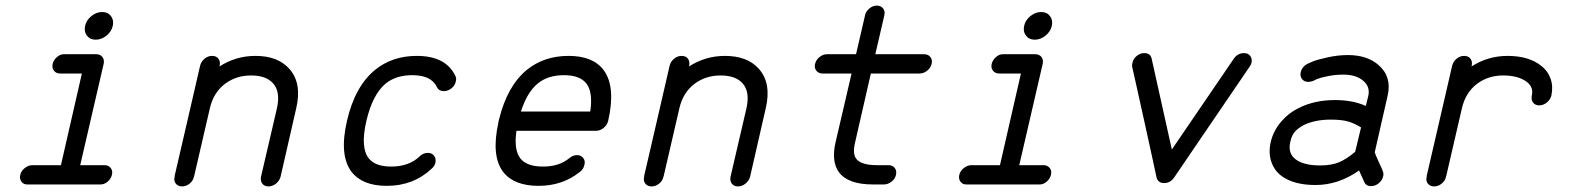

<svg xmlns="http://www.w3.org/2000/svg" viewBox="-20 -662 5640 687"><path d="M307 -604.5Q325 -619 345.5 -619Q366 -619 377 -604.5Q388 -590 383.5 -569.5Q379 -549 361 -534.5Q343 -520 322.5 -520Q302 -520 291 -534.5Q280 -549 284.5 -569.5Q289 -590 307 -604.5ZM211 -468H324Q339 -468 346.5 -458Q354 -448 351 -434L267 -71H354Q368 -71 376 -61Q384 -51 380.5 -36.5Q377 -22 364.5 -11.5Q352 -1 337 -2H80Q65 -1 57 -11.5Q49 -22 52.5 -36.5Q56 -51 69 -61Q82 -71 96 -71H198L273 -399H195Q181 -399 173 -409Q165 -419 168.5 -433.5Q172 -448 184.5 -458.5Q197 -469 211 -468Z M739 -462Q754 -462 761.5 -452Q769 -442 766 -427L765 -424Q824 -462 894 -462Q974 -462 1015 -416Q1061 -365 1040 -275L984 -30Q980 -15 967.5 -5Q955 5 940.5 5Q926 5 918.5 -5Q911 -15 914 -30L971 -275Q984 -334 957 -364Q932 -392 878 -392Q825 -392 785 -362Q744 -331 731 -275L675 -33L674 -30Q671 -15 658.5 -5Q646 5 631.5 5Q617 5 609 -5Q601 -15 605 -30V-33L661 -275Q661 -275 696 -427Q700 -442 712 -452Q724 -462 739 -462Z M1471 -462Q1575 -462 1609 -391Q1614 -382 1611 -371Q1608 -356 1595.5 -346Q1583 -336 1568 -336Q1550 -336 1543 -351Q1523 -393 1455 -393Q1397 -393 1360 -363Q1313 -324 1291 -229.5Q1269 -135 1299 -96Q1322 -66 1380 -66Q1443 -66 1481 -102Q1494 -115 1511 -115Q1525 -115 1533 -105Q1541 -95 1538 -80Q1535 -67 1524 -58Q1459 3 1364 3Q1277 3 1238 -47Q1193 -106 1221.5 -229.5Q1250 -353 1322 -412Q1384 -462 1471 -462Z M2014 -462Q2015 -462 2015 -462Q2102 -462 2140 -411Q2184 -352 2156 -229Q2152 -214 2139.5 -204Q2127 -194 2113 -194H1828Q1818 -126 1842 -95Q1865 -66 1923 -66Q1981 -66 2017 -96Q2030 -107 2045 -107Q2059 -107 2067 -96.5Q2075 -86 2071 -72Q2068 -57 2055 -47Q1993 3 1907 3Q1820 3 1781 -46Q1737 -103 1763 -222Q1763 -225 1764 -228.5Q1765 -232 1766 -236Q1795 -354 1865 -412Q1927 -462 2014 -462ZM1998 -393Q1940 -393 1904 -363Q1866 -332 1844 -263H2092Q2102 -331 2079 -362Q2056 -393 1998 -393Z M2419 -462Q2434 -462 2441.5 -452Q2449 -442 2446 -427L2445 -424Q2504 -462 2574 -462Q2654 -462 2695 -416Q2741 -365 2720 -275L2664 -30Q2660 -15 2647.5 -5Q2635 5 2620.5 5Q2606 5 2598.5 -5Q2591 -15 2594 -30L2651 -275Q2664 -334 2637 -364Q2612 -392 2558 -392Q2505 -392 2465 -362Q2424 -331 2411 -275L2355 -33L2354 -30Q2351 -15 2338.5 -5Q2326 5 2311.5 5Q2297 5 2289 -5Q2281 -15 2285 -30V-33L2341 -275Q2341 -275 2376 -427Q2380 -442 2392 -452Q2404 -462 2419 -462Z M3117 -642Q3132 -642 3140 -631.5Q3148 -621 3144 -607Q3144 -607 3144 -606L3112 -468H3286Q3301 -468 3309 -458Q3317 -448 3313.5 -433.5Q3310 -419 3297.5 -409Q3285 -399 3270 -399H3096L3040 -154Q3030 -113 3043 -95Q3059 -71 3119 -71H3159Q3174 -71 3181.5 -61Q3189 -51 3186 -36.5Q3183 -22 3170 -12Q3157 -2 3143 -2H3103Q3013 -2 2981 -47Q2954 -85 2970 -154L3027 -399Q2924 -399 2924 -399Q2924 -399 2923 -399Q2909 -399 2901 -409Q2893 -419 2896.5 -433.5Q2900 -448 2912.5 -458Q2925 -468 2939 -468Q2939 -468 2940 -468H3043Q3043 -468 3075 -606Q3075 -606 3075 -607Q3078 -621 3090.5 -631.5Q3103 -642 3117 -642Z M3667 -604.5Q3685 -619 3705.5 -619Q3726 -619 3737 -604.5Q3748 -590 3743.5 -569.5Q3739 -549 3721 -534.5Q3703 -520 3682.5 -520Q3662 -520 3651 -534.5Q3640 -549 3644.5 -569.5Q3649 -590 3667 -604.5ZM3571 -468H3684Q3699 -468 3706.5 -458Q3714 -448 3711 -434L3627 -71H3714Q3728 -71 3736 -61Q3744 -51 3740.5 -36.5Q3737 -22 3724.5 -11.5Q3712 -1 3697 -2H3440Q3425 -1 3417 -11.5Q3409 -22 3412.5 -36.5Q3416 -51 3429 -61Q3442 -71 3456 -71H3558L3633 -399H3555Q3541 -399 3533 -409Q3525 -419 3528.5 -433.5Q3532 -448 3544.5 -458.5Q3557 -469 3571 -468Z M4431 -472Q4446 -472 4453.5 -462Q4461 -452 4458 -437Q4456 -430 4451 -423Q4182 -28 4182 -28Q4168 -7 4145.5 -7Q4123 -7 4118 -28Q4113 -53 4104 -93.5Q4095 -134 4076 -221Q4057 -308 4044 -365.5Q4031 -423 4031 -423Q4030 -430 4032 -437Q4035 -452 4047.5 -462Q4060 -472 4074 -472Q4097 -472 4101 -451L4173 -127Q4394 -451 4394 -451Q4408 -472 4431 -472Z M4803 -465Q4872 -465 4913 -429Q4961 -387 4945 -319L4924 -227L4899 -117Q4900 -113 4903 -106Q4906 -99 4912.5 -84.5Q4919 -70 4923.5 -60.5Q4928 -51 4927 -51Q4932 -42 4929 -31Q4926 -17 4913.5 -6.5Q4901 4 4886 4Q4867 4 4861 -12L4843 -52Q4769 0 4687 0Q4610 0 4566 -32Q4540 -51 4529 -83Q4518 -115 4527 -155Q4537 -195 4564 -226.5Q4591 -258 4626 -275Q4683 -304 4757 -304Q4820 -304 4867 -283L4876 -319Q4883 -351 4859 -372Q4833 -395 4787 -395Q4758 -395 4731 -389.5Q4704 -384 4692 -379L4680 -373Q4670 -369 4661 -369Q4647 -369 4639 -379Q4631 -389 4634 -403Q4639 -424 4659 -434Q4666 -437 4678.5 -442.5Q4691 -448 4729 -456.5Q4767 -465 4803 -465ZM4741 -234Q4686 -234 4646 -215Q4625 -204 4613.5 -191Q4602 -178 4597 -155Q4587 -113 4616.5 -91.5Q4646 -70 4703 -70Q4745 -70 4772.5 -82Q4800 -94 4829 -119L4850 -206Q4826 -221 4803 -227.5Q4780 -234 4741 -234Z M5219 -462Q5234 -462 5241.5 -452Q5249 -442 5246 -427L5245 -424Q5304 -462 5374 -462Q5450 -462 5494 -427Q5518 -409 5528 -381Q5538 -353 5531 -320Q5527 -305 5514.5 -295Q5502 -285 5487.5 -285Q5473 -285 5465.5 -295Q5458 -305 5461 -320Q5468 -350 5443 -369Q5413 -392 5358 -392Q5305 -392 5265 -362Q5224 -331 5211 -275L5155 -33L5154 -30Q5151 -15 5138.5 -5Q5126 5 5111.5 5Q5097 5 5089 -5Q5081 -15 5085 -30V-33L5141 -275Q5141 -275 5176 -427Q5180 -442 5192 -452Q5204 -462 5219 -462Z"/></svg>

Font: Brass Mono
Style: Italic
Weight: 400
Italic angle: -13°
Monospace: yes
Version: Version 1.100; ttfautohint (v1.8.3) -l 8 -r 50 -G 200 -x 14 